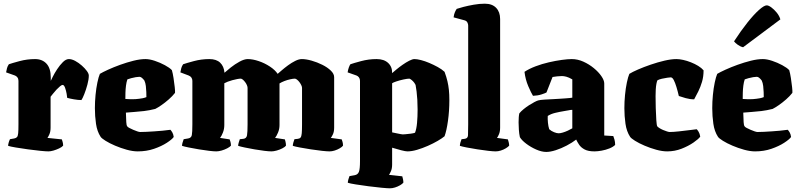

<svg xmlns="http://www.w3.org/2000/svg" viewBox="-20 -820 4328 1040"><path d="M242 0Q229 0 198.5 -3Q168 -6 132 -11Q96 -16 66 -21Q36 -26 24 -30Q24 -37 27 -47.5Q30 -58 34 -66L57 -70Q67 -72 72 -77.5Q77 -83 78.5 -98.5Q80 -114 80 -147V-382Q80 -393 74.5 -400.5Q69 -408 61 -411L13 -428Q15 -440 18 -451Q21 -462 28 -472Q45 -478 86 -489Q127 -500 170 -500Q209 -500 232 -475Q255 -450 255 -400V-382Q257 -386 266 -404.5Q275 -423 289.5 -445Q304 -467 320.5 -483.5Q337 -500 353 -500Q369 -500 387.5 -490Q406 -480 423 -465Q440 -450 450.5 -435.5Q461 -421 461 -411Q461 -390 453.5 -362Q446 -334 436.5 -310Q427 -286 421 -278Q403 -278 380.5 -282Q358 -286 344 -290Q344 -295 341 -312Q338 -329 332.5 -344.5Q327 -360 319 -360Q314 -360 305 -352.5Q296 -345 286 -334.5Q276 -324 267.5 -313Q259 -302 254 -296V-129Q254 -107 247.5 -92.5Q241 -78 237 -73L315 -65Q317 -60 319.5 -50.5Q322 -41 322 -31Q315 -23 300 -16Q285 -9 269.5 -4.5Q254 0 242 0Z M726 0Q699 0 666.5 -9Q634 -18 603.5 -31Q573 -44 551.5 -57.5Q530 -71 525 -79Q506 -108 500 -149.5Q494 -191 494 -234Q494 -269 497.5 -305.5Q501 -342 507.5 -373Q514 -404 521 -420Q536 -429 565.5 -442.5Q595 -456 631 -469Q667 -482 703 -491Q739 -500 768 -500Q790 -500 818.5 -490.5Q847 -481 873 -467Q899 -453 911 -440Q916 -423 920 -397Q924 -371 926.5 -348Q929 -325 928 -317Q914 -299 894 -281.5Q874 -264 854.5 -250.5Q835 -237 821 -230Q789 -222 760 -218.5Q731 -215 706.5 -213.5Q682 -212 662 -210Q663 -176 664 -158.5Q665 -141 669 -136Q671 -132 680.5 -127Q690 -122 701.5 -117Q713 -112 723.5 -108.5Q734 -105 739 -105Q754 -105 774 -106Q794 -107 816 -108.5Q838 -110 860.5 -112Q883 -114 903 -117Q908 -112 913.5 -102.5Q919 -93 921 -78Q912 -65 883.5 -46.5Q855 -28 814.5 -14Q774 0 726 0ZM714 -283Q724 -284 733.5 -285Q743 -286 753 -288Q763 -290 773 -294Q773 -305 772.5 -321Q772 -337 770 -354Q768 -371 762 -384Q755 -393 749.5 -397.5Q744 -402 740.5 -403Q737 -404 735 -404Q728 -404 715.5 -402Q703 -400 690.5 -396.5Q678 -393 670 -390Q665 -376 662.5 -356.5Q660 -337 659.5 -318Q659 -299 659 -284Q676 -283 689 -282.5Q702 -282 714 -283Z M1151 0Q1139 0 1113 -3Q1087 -6 1057.5 -11Q1028 -16 1003 -21Q978 -26 966 -30Q966 -38 969 -48Q972 -58 975 -66L999 -70Q1016 -73 1019 -88Q1022 -103 1022 -147V-382Q1022 -392 1017 -399.5Q1012 -407 1002 -411L957 -428Q959 -440 962 -451Q965 -462 972 -472Q989 -478 1030 -489Q1071 -500 1114 -500Q1152 -500 1172.5 -480.5Q1193 -461 1196 -426Q1208 -437 1230 -454.5Q1252 -472 1277.5 -486Q1303 -500 1322 -500Q1349 -500 1381.5 -489Q1414 -478 1442 -459.5Q1470 -441 1484 -420Q1491 -426 1506 -439Q1521 -452 1540 -466Q1559 -480 1579 -490Q1599 -500 1615 -500Q1638 -500 1668 -491.5Q1698 -483 1726 -469Q1754 -455 1772 -437.5Q1790 -420 1790 -402V-129Q1790 -107 1783.5 -93Q1777 -79 1772 -73L1831 -65Q1833 -60 1835.5 -51Q1838 -42 1838 -31Q1833 -24 1820 -16.5Q1807 -9 1792.5 -4.5Q1778 0 1765 0Q1752 0 1724 -3Q1696 -6 1664 -11Q1632 -16 1605 -21Q1578 -26 1566 -30Q1566 -37 1569 -48Q1572 -59 1575 -66L1593 -68Q1603 -69 1608 -75Q1613 -81 1614.5 -98Q1616 -115 1616 -147V-344Q1616 -350 1612 -358.5Q1608 -367 1602 -375Q1596 -383 1589 -388.5Q1582 -394 1577 -394Q1568 -394 1552 -390.5Q1536 -387 1520.5 -381Q1505 -375 1494 -368V-143Q1494 -121 1486 -102Q1478 -83 1470 -73L1523 -65Q1524 -63 1526.5 -52.5Q1529 -42 1529 -31Q1524 -24 1509.5 -16.5Q1495 -9 1478.5 -4.5Q1462 0 1450 0Q1437 0 1412 -3Q1387 -6 1358.5 -11Q1330 -16 1306 -21Q1282 -26 1270 -30Q1270 -38 1273.5 -49Q1277 -60 1279 -66L1298 -68Q1315 -70 1318 -87Q1321 -104 1321 -147V-344Q1321 -350 1317.5 -358.5Q1314 -367 1308 -375Q1302 -383 1295.5 -388.5Q1289 -394 1284 -394Q1276 -394 1263.5 -391.5Q1251 -389 1238 -385.5Q1225 -382 1213.5 -377.5Q1202 -373 1195 -369V-143Q1195 -121 1187.5 -102Q1180 -83 1172 -73L1224 -65Q1226 -61 1228.5 -51Q1231 -41 1231 -31Q1225 -24 1210.5 -16.5Q1196 -9 1180 -4.5Q1164 0 1151 0Z M2092 200Q2080 200 2047.5 197Q2015 194 1977 189Q1939 184 1907.5 179Q1876 174 1864 170Q1864 163 1867 152Q1870 141 1873 134L1901 129Q1918 126 1924 111Q1930 96 1930 53V-382Q1930 -393 1924.5 -400.5Q1919 -408 1911 -411L1863 -428Q1865 -442 1869.5 -454.5Q1874 -467 1878 -472Q1895 -478 1936 -489Q1977 -500 2020 -500Q2060 -500 2082.5 -479Q2105 -458 2104 -424Q2112 -431 2127 -443.5Q2142 -456 2160.5 -469Q2179 -482 2196.5 -491Q2214 -500 2225 -500Q2239 -500 2260.5 -494.5Q2282 -489 2305.5 -479Q2329 -469 2351 -457Q2373 -445 2388 -431Q2398 -404 2403.5 -380.5Q2409 -357 2411.5 -333Q2414 -309 2414 -277Q2414 -219 2406.5 -165.5Q2399 -112 2388 -82Q2375 -71 2351 -57Q2327 -43 2297.5 -30Q2268 -17 2239 -8.5Q2210 0 2187 0Q2177 0 2153.5 -6Q2130 -12 2104 -20V71Q2104 93 2097.5 107.5Q2091 122 2087 127L2159 135Q2161 141 2163 151Q2165 161 2165 169Q2160 176 2147 183.5Q2134 191 2119.5 195.5Q2105 200 2092 200ZM2162 -92Q2164 -92 2177 -93Q2190 -94 2205 -96Q2220 -98 2228 -101Q2236 -121 2239 -154.5Q2242 -188 2242 -227Q2242 -255 2240.5 -279.5Q2239 -304 2236.5 -324.5Q2234 -345 2231 -360Q2225 -372 2217.5 -379.5Q2210 -387 2204.5 -390.5Q2199 -394 2198 -394Q2186 -394 2165.5 -389.5Q2145 -385 2127 -379Q2109 -373 2104 -369V-103Q2119 -100 2130.5 -97.5Q2142 -95 2150.5 -93.5Q2159 -92 2162 -92Z M2665 0Q2652 0 2625 -3Q2598 -6 2566.5 -11Q2535 -16 2509 -21Q2483 -26 2471 -30Q2471 -38 2474 -48.5Q2477 -59 2480 -66L2497 -68Q2514 -70 2515 -87Q2516 -104 2516 -147V-682Q2516 -690 2511.5 -698.5Q2507 -707 2496 -710L2437 -726Q2439 -743 2444.5 -755Q2450 -767 2454 -772Q2465 -776 2490 -782.5Q2515 -789 2546 -794.5Q2577 -800 2606 -800Q2646 -800 2667.5 -777.5Q2689 -755 2689 -717V-129Q2689 -108 2683 -93.5Q2677 -79 2672 -73L2731 -65Q2733 -60 2735.5 -49.5Q2738 -39 2738 -31Q2732 -24 2719.5 -16.5Q2707 -9 2692.5 -4.5Q2678 0 2665 0Z M2939 3Q2914 3 2884.5 -10Q2855 -23 2830.5 -41.5Q2806 -60 2796 -77Q2792 -95 2790.5 -117.5Q2789 -140 2789 -157Q2789 -173 2790 -185.5Q2791 -198 2793 -206Q2802 -217 2816 -228.5Q2830 -240 2845.5 -250Q2861 -260 2874.5 -267Q2888 -274 2895 -276Q2905 -279 2929.5 -280.5Q2954 -282 2977 -283Q2995 -284 3011 -285Q3027 -286 3041 -287Q3055 -288 3065 -289Q3075 -290 3080 -291V-390Q3061 -401 3047.5 -404.5Q3034 -408 3024 -408Q3015 -408 2998.5 -406.5Q2982 -405 2973 -403L2940 -319Q2933 -315 2913 -308.5Q2893 -302 2867 -301Q2857 -317 2841.5 -353Q2826 -389 2821 -431Q2847 -448 2881.5 -461Q2916 -474 2953 -482.5Q2990 -491 3023 -495.5Q3056 -500 3077 -500Q3109 -500 3140 -486Q3171 -472 3196.5 -451Q3222 -430 3237.5 -407.5Q3253 -385 3253 -368V-86L3302 -83Q3305 -76 3308.5 -63.5Q3312 -51 3312 -35Q3301 -24 3281 -16Q3261 -8 3239 -4Q3217 0 3200 0Q3166 0 3146.5 -10.5Q3127 -21 3117 -36Q3107 -51 3101 -64Q3079 -47 3049.5 -31.5Q3020 -16 2990.5 -6.5Q2961 3 2939 3ZM3006 -98Q3015 -98 3028.5 -102Q3042 -106 3056 -112.5Q3070 -119 3080 -125V-225Q3070 -225 3060 -222.5Q3050 -220 3034 -218Q3010 -214 2987 -208.5Q2964 -203 2947 -192Q2946 -176 2948 -155.5Q2950 -135 2955 -120Q2966 -110 2981 -104Q2996 -98 3006 -98Z M3594 0Q3567 0 3534.5 -9Q3502 -18 3471.5 -31Q3441 -44 3419.5 -57.5Q3398 -71 3393 -79Q3374 -108 3368 -149.5Q3362 -191 3362 -234Q3362 -269 3365.5 -305.5Q3369 -342 3375.5 -373Q3382 -404 3389 -420Q3405 -430 3436 -443.5Q3467 -457 3505 -470Q3543 -483 3579.5 -491.5Q3616 -500 3644 -500Q3660 -500 3680.5 -495.5Q3701 -491 3722.5 -482.5Q3744 -474 3762 -463Q3780 -452 3791 -439Q3791 -405 3782.5 -376.5Q3774 -348 3762.5 -325Q3751 -302 3740 -282Q3717 -282 3694 -288.5Q3671 -295 3657 -300Q3651 -326 3644 -349Q3637 -372 3629.5 -386.5Q3622 -401 3613 -401Q3609 -401 3594.5 -399Q3580 -397 3565 -393.5Q3550 -390 3541 -385Q3538 -379 3535.5 -365.5Q3533 -352 3532 -335Q3531 -318 3531 -299Q3531 -271 3532 -234.5Q3533 -198 3535 -169.5Q3537 -141 3540 -136Q3543 -132 3551.5 -126.5Q3560 -121 3571.5 -116Q3583 -111 3593 -108Q3603 -105 3607 -105Q3627 -105 3658.5 -108.5Q3690 -112 3717.5 -115.5Q3745 -119 3754 -120Q3758 -116 3764 -106.5Q3770 -97 3773 -80Q3764 -67 3736.5 -48Q3709 -29 3672 -14.5Q3635 0 3594 0Z M4070 0Q4043 0 4010.5 -9Q3978 -18 3947.5 -31Q3917 -44 3895.5 -57.5Q3874 -71 3869 -79Q3850 -108 3844 -149.5Q3838 -191 3838 -234Q3838 -269 3841.5 -305.5Q3845 -342 3851.5 -373Q3858 -404 3865 -420Q3880 -429 3909.5 -442.5Q3939 -456 3975 -469Q4011 -482 4047 -491Q4083 -500 4112 -500Q4134 -500 4162.5 -490.5Q4191 -481 4217 -467Q4243 -453 4255 -440Q4260 -423 4264 -397Q4268 -371 4270.5 -348Q4273 -325 4272 -317Q4258 -299 4238 -281.5Q4218 -264 4198.5 -250.5Q4179 -237 4165 -230Q4133 -222 4104 -218.5Q4075 -215 4050.5 -213.5Q4026 -212 4006 -210Q4007 -176 4008 -158.5Q4009 -141 4013 -136Q4015 -132 4024.5 -127Q4034 -122 4045.5 -117Q4057 -112 4067.5 -108.5Q4078 -105 4083 -105Q4098 -105 4118 -106Q4138 -107 4160 -108.5Q4182 -110 4204.5 -112Q4227 -114 4247 -117Q4252 -112 4257.5 -102.5Q4263 -93 4265 -78Q4256 -65 4227.5 -46.5Q4199 -28 4158.5 -14Q4118 0 4070 0ZM4058 -283Q4068 -284 4077.5 -285Q4087 -286 4097 -288Q4107 -290 4117 -294Q4117 -305 4116.5 -321Q4116 -337 4114 -354Q4112 -371 4106 -384Q4099 -393 4093.5 -397.5Q4088 -402 4084.5 -403Q4081 -404 4079 -404Q4072 -404 4059.5 -402Q4047 -400 4034.5 -396.5Q4022 -393 4014 -390Q4009 -376 4006.5 -356.5Q4004 -337 4003.5 -318Q4003 -299 4003 -284Q4020 -283 4033 -282.5Q4046 -282 4058 -283ZM4005 -564Q3989 -568 3975.5 -578Q3962 -588 3956 -596Q3993 -653 4028 -697Q4063 -741 4091 -766Q4119 -791 4133 -791Q4143 -791 4158 -780Q4173 -769 4187 -752Q4201 -735 4207 -715Z"/></svg>

Font: Texturina 12pt Black
Style: Regular
Weight: 900
Designer: Guillermo Torres Carreño
Foundry: Omnibus-Type
Version: Version 1.002